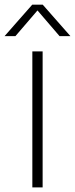

<svg xmlns="http://www.w3.org/2000/svg" viewBox="-48 -820 328 840"><path d="M93.5 0V-595H138.5V0ZM-28 -662 93 -799.5H139L260 -662H212.5L109 -782.5H123L19.5 -662Z"/></svg>

Font: Encode Sans SC ExtraLight
Style: Regular
Weight: 250
Designer: Multiple Designers
Foundry: Impallari Type
Version: Version 3.002